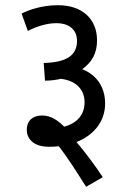

<svg xmlns="http://www.w3.org/2000/svg" viewBox="-20 -652 493 738"><path d="M63 -600 87 -533C124 -552 162 -563 198 -563C240 -563 276 -542 276 -495C276 -442 240 -412 148 -410L153 -342C177 -342 196 -345 214 -349C267 -343 305 -312 305 -259C305 -210 276 -179 227 -165C190 -202 163 -208 141 -208C108 -208 83 -190 83 -153C83 -113 116 -88 166 -88C179 -88 193 -88 206 -90C237 -50 270 1 311 66L375 29C344 -18 308 -66 274 -106C342 -133 384 -186 384 -254C384 -315 354 -363 296 -386C333 -413 353 -446 353 -497C353 -579 296 -632 203 -632C141 -632 91 -614 63 -600Z"/></svg>

Font: Noto Sans Devanagari UI Condensed
Style: Regular
Weight: 400
Width: 3
Designer: Jelle Bosma - Monotype Design Team
Foundry: Monotype Imaging Inc.
Version: Version 2.004